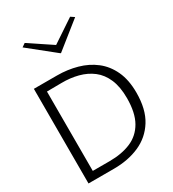

<svg xmlns="http://www.w3.org/2000/svg" viewBox="-230 -1107 1107 1230"><g transform="rotate(-30 323.5 -492.0)"><path d="M55 0V-700H226Q303 -700 373 -680.5Q443 -661 496.5 -619.5Q550 -578 581 -511.5Q612 -445 612 -351Q612 -228 563.5 -150.5Q515 -73 432 -36.5Q349 0 243 0ZM119 -56H243Q334 -56 401 -84.5Q468 -113 505 -178Q542 -243 542 -351Q542 -434 517.5 -491Q493 -548 449.5 -581.5Q406 -615 348.5 -630Q291 -645 226 -644L119 -643ZM151 -984 319 -872 487 -984 514 -966 321 -812H317L125 -966Z"/></g></svg>

Font: Panamera
Style: Regular
Weight: 400
Designer: Bastien Sozeau
Foundry: NBR — Bastien Sozeau
Version: Version 3.002; ttfautohint (v1.8.4.7-5d5b);gftools[0.9.33]